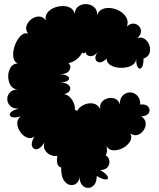

<svg xmlns="http://www.w3.org/2000/svg" viewBox="-20 -747 773 935"><path d="M278 69Q262 64 258.5 47Q255 30 260 12Q242 15 225.5 7.5Q209 0 199.5 -15.5Q190 -31 196 -53Q178 -23 160 -20.5Q142 -18 136 -35.5Q130 -53 148 -82Q130 -69 110.5 -77.5Q91 -86 78 -105.5Q65 -125 64 -146Q63 -167 81 -180Q49 -171 35.5 -178Q22 -185 30.5 -197.5Q39 -210 72 -218Q45 -217 31 -230Q17 -243 15.5 -261.5Q14 -280 26.5 -295Q39 -310 66 -312Q43 -312 31.5 -331.5Q20 -351 20 -375.5Q20 -400 32 -419Q44 -438 67 -438Q51 -444 46.5 -462Q42 -480 46 -502.5Q50 -525 61 -545.5Q72 -566 86.5 -577.5Q101 -589 117 -583Q103 -602 109 -621Q115 -640 132 -653Q149 -666 169 -666.5Q189 -667 203 -648Q199 -669 210.5 -684.5Q222 -700 242 -708.5Q262 -717 284 -717.5Q306 -718 322.5 -709Q339 -700 344 -679Q345 -704 362 -716Q379 -728 400.5 -727Q422 -726 438 -712.5Q454 -699 453 -674Q461 -696 481 -703.5Q501 -711 524.5 -707Q548 -703 567.5 -690.5Q587 -678 596.5 -659Q606 -640 598 -618Q614 -633 630 -632Q646 -631 656.5 -620Q667 -609 666.5 -593Q666 -577 649 -562Q671 -568 686.5 -556Q702 -544 708 -524.5Q714 -505 707.5 -487Q701 -469 679 -462Q679 -429 670 -418Q661 -407 652 -418Q643 -429 643 -462Q643 -444 628.5 -433Q614 -422 592.5 -418.5Q571 -415 549.5 -418.5Q528 -422 513.5 -433Q499 -444 499 -462Q479 -441 463 -443.5Q447 -446 444.5 -462Q442 -478 462 -498Q439 -472 419.5 -473.5Q400 -475 397 -493Q388 -483 380 -491Q371 -472 352.5 -457.5Q334 -443 313 -440Q330 -424 317.5 -404Q305 -384 266 -386Q300 -385 311 -375Q322 -365 311 -355Q300 -345 266 -345Q298 -346 312 -334.5Q326 -323 321 -309Q316 -295 292 -288Q316 -285 331.5 -260Q347 -235 345 -211Q351 -212 355 -206Q366 -226 388.5 -236.5Q411 -247 433.5 -243Q456 -239 469 -215Q464 -236 475.5 -250Q487 -264 505.5 -268.5Q524 -273 541 -266Q558 -259 563 -238Q563 -267 578 -282Q593 -297 613 -297Q633 -297 648 -282Q663 -267 663 -238Q691 -241 702 -227Q713 -213 705 -197.5Q697 -182 668 -180Q688 -167 689.5 -148.5Q691 -130 680 -113.5Q669 -97 651.5 -90.5Q634 -84 615 -97Q625 -77 613 -57.5Q601 -38 578 -26Q555 -14 532 -15Q509 -16 499 -36Q502 -19 500.5 -7.5Q499 4 494 9Q510 18 512.5 35.5Q515 53 504 67Q493 81 468 81Q499 100 504.5 113Q510 126 496 127Q482 128 451 110Q451 139 438.5 153.5Q426 168 409 168Q392 168 379.5 153.5Q367 139 367 110Q367 134 353 145.5Q339 157 321 153.5Q303 150 290 129.5Q277 109 278 69Z"/></svg>

Font: Rubik Bubbles
Style: Regular
Weight: 400
Designer: Hubert and Fischer, NaN
Foundry: Hubert and Fischer, NaN
Version: Version 2.200